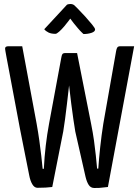

<svg xmlns="http://www.w3.org/2000/svg" viewBox="-20 -931 694 959"><path d="M451 8Q433 8 423 -7.5Q413 -23 407 -49L356 -274Q352 -298 346.5 -335Q341 -372 336 -412Q331 -452 327 -487Q323 -522 320.5 -544Q318 -566 318 -566L294 -643Q291 -656 295 -661Q299 -666 311 -666H365L435 -313Q444 -268 449.5 -229Q455 -190 458.5 -155.5Q462 -121 465 -89H471Q474 -136 480.5 -196Q487 -256 496 -313L560 -676Q562 -688 566 -694Q570 -700 581 -700H650L519 3Q505 4 495.5 5.5Q486 7 476.5 7.5Q467 8 451 8ZM167 7Q152 7 141.5 -10.5Q131 -28 126 -55Q118 -97 105.5 -158Q93 -219 79.5 -289Q66 -359 53.5 -427.5Q41 -496 30 -552.5Q19 -609 13 -642.5Q7 -676 7 -676Q4 -689 7 -694.5Q10 -700 24 -700H91L163 -313Q171 -268 176.5 -228.5Q182 -189 186 -154.5Q190 -120 193 -88H199Q202 -148 208.5 -203.5Q215 -259 225 -313L286 -642Q288 -655 291.5 -660.5Q295 -666 307 -666H342Q358 -666 359.5 -660Q361 -654 359 -643L332 -565Q332 -565 329.5 -543Q327 -521 323 -486.5Q319 -452 314.5 -412.5Q310 -373 305 -336Q300 -299 296 -275L241 3Q223 5 207.5 6Q192 7 167 7ZM397 -761Q397 -761 388.5 -769Q380 -777 369 -790Q358 -803 347.5 -816Q337 -829 331 -838Q331 -838 322.5 -826.5Q314 -815 301 -799.5Q288 -784 275.5 -773Q263 -762 257 -762Q236 -762 222.5 -768.5Q209 -775 201 -785L315 -908Q323 -911 332 -911Q339 -911 345 -908.5Q351 -906 357 -899Q357 -899 372 -884Q387 -869 406 -848Q425 -827 440 -808.5Q455 -790 455 -784Q455 -773 437 -767Q419 -761 397 -761Z"/></svg>

Font: Yanone Kaffeesatz ExtraLight
Style: Regular
Weight: 400
Version: Version 2.003